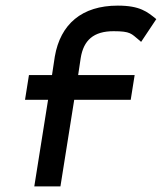

<svg xmlns="http://www.w3.org/2000/svg" viewBox="-20 -663 576 683"><path d="M69 -308H151L102 0H195L244 -308H445L459 -396H258L267 -456C277 -520 313 -552 384 -552C445 -552 447 -543 474 -521L482 -514L536 -595C504 -621 478 -643 399 -643C271 -643 195 -577 175 -462L165 -396H83Z"/></svg>

Font: Charger Sport
Style: BdExtObl
Weight: 700
Designer: Jasper
Foundry: Cannot Into Space Fonts
Version: Version 1.1